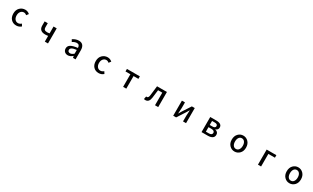

<svg xmlns="http://www.w3.org/2000/svg" viewBox="565 -3303 9869 6054"><g transform="rotate(30 5500.0 -275.5)"><path d="M551.8 12.7Q436.5 12.7 362.8 -64.5Q289.1 -141.6 289.1 -274.4Q289.1 -407.2 368.7 -485.8Q448.2 -564.5 561.5 -564.5Q650.4 -564.5 722.7 -501L665 -425.8Q617.2 -468.8 566.4 -468.8Q497.1 -468.8 452.6 -415Q408.2 -361.3 408.2 -274.4Q408.2 -187.5 451.2 -134.3Q494.1 -81.1 563.5 -81.1Q625 -81.1 683.6 -130.9L730.5 -54.7Q655.3 12.7 551.8 12.7Z M1592.8 0V-209Q1541 -199.2 1488.3 -199.2Q1268.6 -199.2 1268.6 -397.5V-549.8H1382.8V-397.5Q1382.8 -341.8 1413.6 -316.4Q1444.3 -291 1511.7 -291Q1550.8 -291 1592.8 -299.8V-549.8H1708V0Z M2429.7 12.7Q2358.4 12.7 2313 -30.8Q2267.6 -74.2 2267.6 -146.5Q2267.6 -234.4 2346.2 -282.2Q2424.8 -330.1 2596.7 -349.6Q2594.7 -469.7 2492.2 -469.7Q2418.9 -469.7 2333 -414.1L2290 -492.2Q2403.3 -564.5 2511.7 -564.5Q2612.3 -564.5 2662.1 -503.9Q2711.9 -443.4 2711.9 -331.1V0H2618.2L2607.4 -63.5H2604.5Q2516.6 12.7 2429.7 12.7ZM2464.8 -78.1Q2527.3 -78.1 2596.7 -141.6V-277.3Q2478.5 -263.7 2428.7 -233.4Q2378.9 -203.1 2378.9 -154.3Q2378.9 -116.2 2402.3 -97.2Q2425.8 -78.1 2464.8 -78.1Z M3551.8 12.7Q3436.5 12.7 3362.8 -64.5Q3289.1 -141.6 3289.1 -274.4Q3289.1 -407.2 3368.7 -485.8Q3448.2 -564.5 3561.5 -564.5Q3650.4 -564.5 3722.7 -501L3665 -425.8Q3617.2 -468.8 3566.4 -468.8Q3497.1 -468.8 3452.6 -415Q3408.2 -361.3 3408.2 -274.4Q3408.2 -187.5 3451.2 -134.3Q3494.1 -81.1 3563.5 -81.1Q3625 -81.1 3683.6 -130.9L3730.5 -54.7Q3655.3 12.7 3551.8 12.7Z M4443.4 0V-458H4265.6V-549.8H4735.4V-458H4558.6V0Z M5259.8 12.7Q5229.5 12.7 5204.1 3.9L5224.6 -100.6Q5240.2 -96.7 5250 -96.7Q5307.6 -96.7 5320.3 -203.1Q5347.7 -433.6 5361.3 -549.8H5720.7V0H5604.5V-458H5451.2Q5432.6 -293.9 5416 -171.9Q5392.6 12.7 5259.8 12.7Z M6266.6 0V-549.8H6377.9V-344.7Q6377.9 -313.5 6366.2 -144.5H6372.1Q6380.9 -161.1 6406.2 -203.1Q6431.6 -245.1 6441.4 -261.7L6628.9 -549.8H6734.4V0H6624V-205.1Q6624 -249 6634.8 -406.2H6629.9Q6618.2 -385.7 6559.6 -289.1L6372.1 0Z M7297.9 0V-549.8H7515.6Q7724.6 -549.8 7724.6 -409.2Q7724.6 -366.2 7700.7 -335.9Q7676.8 -305.7 7632.8 -293V-288.1Q7747.1 -261.7 7747.1 -158.2Q7747.1 -78.1 7687 -39.1Q7627 0 7526.4 0ZM7410.2 -324.2H7502Q7613.3 -324.2 7613.3 -397.5Q7613.3 -470.7 7505.9 -470.7H7410.2ZM7410.2 -80.1H7515.6Q7634.8 -80.1 7634.8 -165Q7634.8 -202.1 7603.5 -223.6Q7572.3 -245.1 7511.7 -245.1H7410.2Z M8500 12.7Q8393.6 12.7 8317.4 -65.4Q8241.2 -143.6 8241.2 -274.4Q8241.2 -407.2 8316.9 -485.8Q8392.6 -564.5 8500 -564.5Q8607.4 -564.5 8683.6 -485.4Q8759.8 -406.2 8759.8 -274.4Q8759.8 -143.6 8683.6 -65.4Q8607.4 12.7 8500 12.7ZM8397.9 -133.8Q8435.5 -81.1 8500 -81.1Q8564.5 -81.1 8603 -133.8Q8641.6 -186.5 8641.6 -274.4Q8641.6 -362.3 8603 -415.5Q8564.5 -468.8 8500 -468.8Q8435.5 -468.8 8397.9 -415.5Q8360.4 -362.3 8360.4 -274.4Q8360.4 -186.5 8397.9 -133.8Z M9352.5 0V-549.8H9706.1V-458H9466.8V0Z M10500 12.7Q10393.6 12.7 10317.4 -65.4Q10241.2 -143.6 10241.2 -274.4Q10241.2 -407.2 10316.9 -485.8Q10392.6 -564.5 10500 -564.5Q10607.4 -564.5 10683.6 -485.4Q10759.8 -406.2 10759.8 -274.4Q10759.8 -143.6 10683.6 -65.4Q10607.4 12.7 10500 12.7ZM10397.9 -133.8Q10435.5 -81.1 10500 -81.1Q10564.5 -81.1 10603 -133.8Q10641.6 -186.5 10641.6 -274.4Q10641.6 -362.3 10603 -415.5Q10564.5 -468.8 10500 -468.8Q10435.5 -468.8 10397.9 -415.5Q10360.4 -362.3 10360.4 -274.4Q10360.4 -186.5 10397.9 -133.8Z"/></g></svg>

Font: Gen Shin Gothic Monospace Medium
Style: Regular
Weight: 500
Designer: [Source Han Sans]
Ryoko NISHIZUKA  (kana & ideographs); Paul D. Hunt (Latin, Greek & Cyrillic); Wenlong ZHANG  (bopomofo
Version: Version 1.002.20150607